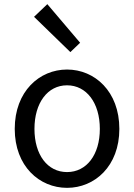

<svg xmlns="http://www.w3.org/2000/svg" viewBox="-20 -892 646 925"><path d="M303 13C436 13 555 -91 555 -271C555 -452 436 -557 303 -557C170 -557 51 -452 51 -271C51 -91 170 13 303 13ZM303 -63C209 -63 146 -146 146 -271C146 -396 209 -481 303 -481C397 -481 461 -396 461 -271C461 -146 397 -63 303 -63ZM319 -641 366 -686 208 -872 144 -811Z"/></svg>

Font: Noto Sans CJK KR Regular
Style: Regular
Weight: 400
Designer: Ryoko NISHIZUKA (kana & ideographs); Paul D. Hunt (Latin, Greek & Cyrillic); Wenlong ZHANG (bopomofo); Sandoll Communica
Foundry: Adobe Systems Incorporated
Version: Version 1.004;PS 1.004;hotconv 1.0.82;makeotf.lib2.5.63406